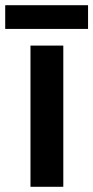

<svg xmlns="http://www.w3.org/2000/svg" viewBox="-36 -717 358 737"><path d="M207 0H81V-542H207ZM302 -697V-606H-16V-697Z"/></svg>

Font: Noto Sans Sinhala UI SemiBold
Style: Regular
Weight: 600
Designer: Jelle Bosma - Monotype Design Team
Foundry: Monotype Imaging Inc.
Version: Version 2.006; ttfautohint (v1.8.4.7-5d5b)